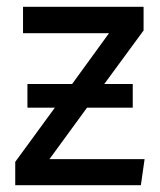

<svg xmlns="http://www.w3.org/2000/svg" viewBox="-20 -547 472 567"><path d="M407 -77 396 0H25V-69L142 -229H61V-299H193L302 -449H48V-527H404V-457L288 -299H372V-229H237L126 -77Z"/></svg>

Font: Fira GO
Style: Regular
Weight: 400
Designer: Carrois Corporate
Foundry: Carrois Corporate GbR
Version: Version 0.300